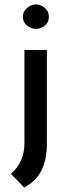

<svg xmlns="http://www.w3.org/2000/svg" viewBox="-20 -643 305 864"><path d="M89 201 29 139Q58 115 74 80Q90 45 90 -2V-418H191V2Q191 74 167 123Q143 172 89 201ZM83 -568Q83 -591 101.5 -607Q120 -623 142 -623Q164 -623 182 -607Q200 -591 200 -568Q200 -543 182 -528Q164 -513 142 -513Q120 -513 101.5 -528Q83 -543 83 -568Z"/></svg>

Font: Reem Kufi Ink
Style: Regular
Weight: 400
Designer: Khaled Hosny
Version: Version 1.7